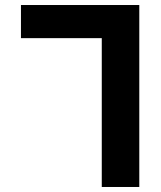

<svg xmlns="http://www.w3.org/2000/svg" viewBox="-20 -745 640 765"><path d="M535 -725V0H385.5V-593H63.5V-725Z"/></svg>

Font: JuliaMono ExtraBold
Style: Regular
Weight: 800
Monospace: yes
Designer: cormullion
Foundry: corm
Version: Version 0.055; ttfautohint (v1.8.4)